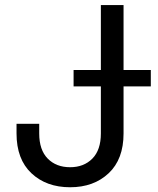

<svg xmlns="http://www.w3.org/2000/svg" viewBox="-20 -748 640 777"><path d="M263.7 9.8Q167.5 9.8 107.2 -46.9Q46.9 -103.5 46.9 -208V-247.1H138.7V-208Q138.7 -141.1 173.1 -106.2Q207.5 -71.3 263.7 -71.3Q319.3 -71.3 353.8 -106.2Q388.2 -141.1 388.2 -208V-727.5H480V-208Q480 -103.5 419.7 -46.9Q359.4 9.8 263.7 9.8ZM277.8 -398.4V-464.8H590.3V-398.4Z"/></svg>

Font: Inter 17pt
Style: Regular
Weight: 400
Version: Version 4.001;git-66647c0bb